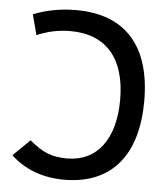

<svg xmlns="http://www.w3.org/2000/svg" viewBox="-52 -749 689 805"><g transform="rotate(5 293.0 -346.5)"><path d="M247.1 9.8C451.2 9.8 553.7 -125 553.7 -348.1C553.7 -577.6 445.3 -703.1 236.8 -703.1C173.3 -703.1 114.3 -692.4 56.6 -669.9L79.1 -584C125 -603.5 170.4 -613.3 220.2 -613.3C373.5 -613.3 452.6 -515.1 452.6 -344.2C452.6 -179.2 378.4 -80.1 252.4 -80.1C188.5 -80.1 150.9 -94.7 93.3 -142.6L22.9 -73.7C81.1 -18.1 159.2 9.8 247.1 9.8Z"/></g></svg>

Font: Cascadia Mono NF
Style: Regular
Weight: 400
Monospace: yes
Designer: Aaron Bell
Foundry: Saja Typeworks
Version: Version 2404.023